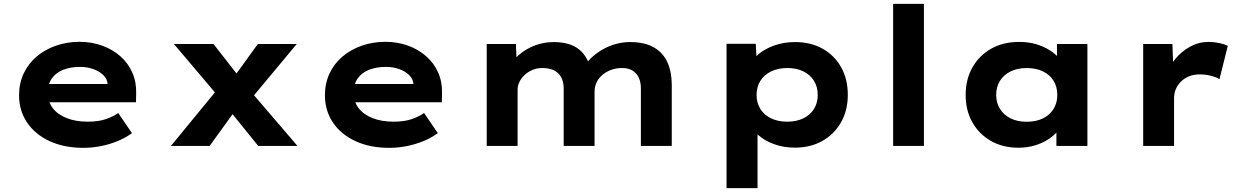

<svg xmlns="http://www.w3.org/2000/svg" viewBox="-20 -760 6487 1000"><path d="M413.9 10Q313 10 237.4 -25.4Q161.8 -60.7 120.5 -122.7Q79.3 -184.6 79.3 -263.3Q79.3 -326.2 103.5 -377.7Q127.8 -429.2 171.1 -465.7Q214.4 -502.2 271.7 -522.2Q329 -542.2 394 -542.2Q457.6 -542.2 512.2 -522.3Q566.7 -502.4 607.2 -466.7Q647.6 -431 669.2 -381.9Q690.8 -332.8 689.2 -274L688.2 -227.4H186.9L163.9 -322.6H557.8L540.6 -301.9V-322.4Q538.3 -348.9 518 -368.9Q497.8 -388.9 466.1 -400.2Q434.5 -411.6 396.3 -411.6Q348.1 -411.6 309.8 -396.8Q271.6 -382 250.2 -351.7Q228.9 -321.4 228.9 -275.5Q228.9 -231.8 253.8 -198.2Q278.7 -164.6 325.9 -145.5Q373.1 -126.3 436.4 -126.3Q494.2 -126.3 532.1 -139.8Q570 -153.3 595.8 -171.3L667.3 -66.6Q632.9 -41.7 591.8 -24.8Q550.7 -8 505.5 1Q460.3 10 413.9 10Z M1325 0 1163.7 -199.3 1127.3 -245.7 886 -530.7H1092L1232.7 -350.5L1271.5 -300.6L1529.3 0ZM870.3 0 1117.2 -300.7 1219.2 -203.8 1071.9 0ZM1275.2 -230.3 1177.2 -329.3 1322.8 -530.7H1525.4Z M2006.9 10Q1906 10 1830.4 -25.4Q1754.8 -60.7 1713.5 -122.7Q1672.3 -184.6 1672.3 -263.3Q1672.3 -326.2 1696.5 -377.7Q1720.8 -429.2 1764.1 -465.7Q1807.4 -502.2 1864.7 -522.2Q1922 -542.2 1987 -542.2Q2050.6 -542.2 2105.2 -522.3Q2159.7 -502.4 2200.2 -466.7Q2240.6 -431 2262.2 -381.9Q2283.8 -332.8 2282.2 -274L2281.2 -227.4H1779.9L1756.9 -322.6H2150.8L2133.6 -301.9V-322.4Q2131.3 -348.9 2111 -368.9Q2090.8 -388.9 2059.1 -400.2Q2027.5 -411.6 1989.3 -411.6Q1941.1 -411.6 1902.8 -396.8Q1864.6 -382 1843.2 -351.7Q1821.9 -321.4 1821.9 -275.5Q1821.9 -231.8 1846.8 -198.2Q1871.7 -164.6 1918.9 -145.5Q1966.1 -126.3 2029.4 -126.3Q2087.2 -126.3 2125.1 -139.8Q2163 -153.3 2188.8 -171.3L2260.3 -66.6Q2225.9 -41.7 2184.8 -24.8Q2143.7 -8 2098.5 1Q2053.3 10 2006.9 10Z M2515 0V-530.7H2667.2L2671.8 -412.8L2639.5 -423.3Q2653.8 -446.7 2676.1 -467.7Q2698.3 -488.7 2727.4 -505.3Q2756.5 -521.9 2791.4 -531.4Q2826.4 -540.9 2866.6 -540.9Q2911.9 -540.9 2950.3 -527.8Q2988.7 -514.8 3015.6 -483.9Q3042.6 -453.1 3055.9 -402.1L3020.3 -406.4L3028.4 -421.6Q3044.4 -445.5 3068.4 -466.6Q3092.3 -487.6 3122.5 -504.4Q3152.6 -521.1 3187.9 -531Q3223.3 -540.9 3262.2 -540.9Q3339 -540.9 3387.2 -512.3Q3435.3 -483.7 3457.1 -433.5Q3478.8 -383.3 3478.8 -317.6V0H3317.9V-300.3Q3317.9 -331.7 3307.2 -355.1Q3296.5 -378.6 3274.8 -392.1Q3253 -405.7 3219.8 -405.7Q3189.2 -405.7 3163.1 -396.1Q3137 -386.4 3117.5 -369.8Q3097.9 -353.2 3087.3 -331Q3076.7 -308.8 3076.7 -282.3V0H2915.8V-301.1Q2915.8 -331.7 2903.9 -355.7Q2892 -379.7 2867.2 -392.7Q2842.5 -405.7 2803.5 -405.7Q2776 -405.7 2752.1 -395.3Q2728.2 -384.9 2711.1 -368.5Q2694.1 -352.1 2685 -332.4Q2675.8 -312.7 2675.8 -295.1V0Z M3764.1 220V-531.7H3916.3L3922.7 -411.9L3892.3 -420.9Q3899.3 -451.8 3932 -479Q3964.7 -506.2 4013.8 -523.5Q4062.9 -540.9 4121.3 -540.9Q4203.4 -540.9 4264.9 -506.1Q4326.4 -471.3 4361 -409.5Q4395.6 -347.6 4395.6 -265.9Q4395.6 -185.1 4360.4 -123.1Q4325.3 -61 4263.2 -26Q4201.2 9 4119.7 9Q4061.3 9 4011.8 -9.1Q3962.3 -27.1 3929.5 -56.3Q3896.8 -85.6 3888.6 -117L3925.5 -131V220ZM4080.3 -126.2Q4128 -126.2 4164.1 -143.7Q4200.2 -161.1 4219.7 -192.8Q4239.1 -224.5 4239.1 -265.9Q4239.1 -307.8 4219.4 -339.2Q4199.6 -370.6 4164.3 -388.2Q4129 -405.7 4080.3 -405.7Q4032.1 -405.7 3995.8 -387.9Q3959.5 -370 3940 -338.6Q3920.5 -307.3 3920.5 -265.9Q3920.5 -224.5 3940 -192.8Q3959.5 -161.1 3995.8 -143.7Q4032.1 -126.2 4080.3 -126.2Z M4631.7 0V-740H4792.1V0Z M5284.5 9.4Q5203 9.4 5140.8 -26.1Q5078.7 -61.6 5044 -123.6Q5009.4 -185.6 5009.4 -265.3Q5009.4 -346.4 5044.7 -408.8Q5080 -471.2 5142.5 -506.5Q5204.9 -541.7 5288.5 -541.7Q5336.2 -541.7 5376.4 -529.9Q5416.5 -518 5447 -498.5Q5477.6 -479.1 5497.5 -454.9Q5517.3 -430.6 5522.4 -407.1L5485 -405.1V-530.7H5643.6V0H5482.1V-139.4L5516.2 -132.1Q5511.9 -106 5492 -80.8Q5472.1 -55.6 5441.1 -35.2Q5410.2 -14.9 5370.3 -2.7Q5330.4 9.4 5284.5 9.4ZM5327.3 -125.8Q5376.6 -125.8 5412.4 -143.5Q5448.2 -161.3 5467.5 -192.9Q5486.7 -224.5 5486.7 -265.3Q5486.7 -307.7 5467.5 -339.1Q5448.2 -370.5 5412.4 -388Q5376.6 -405.6 5327.3 -405.6Q5279.1 -405.6 5243.5 -388Q5207.9 -370.5 5188.1 -339.1Q5168.4 -307.7 5168.4 -265.3Q5168.4 -224.5 5188.1 -192.9Q5207.9 -161.3 5243.5 -143.5Q5279.1 -125.8 5327.3 -125.8Z M5934.1 0V-530.7H6086.3L6093.2 -343.3L6052.1 -357.4Q6065.7 -409 6099.4 -450.6Q6133 -492.3 6178.4 -517Q6223.7 -541.7 6274.3 -541.7Q6302.9 -541.7 6329.7 -536Q6356.5 -530.3 6374.9 -521.3L6331.3 -347.4Q6314.4 -358.6 6285.9 -365.5Q6257.4 -372.5 6229.1 -372.5Q6197.2 -372.5 6172.5 -362.3Q6147.7 -352.2 6130.4 -334.5Q6113.1 -316.8 6104 -295.3Q6094.9 -273.7 6094.9 -248.9V0Z"/></svg>

Font: Lexend Giga
Style: Regular
Weight: 400
Designer: Bonnie Shaver-Troup, Thomas Jockin
Foundry: Lexend
Version: Version 1.007